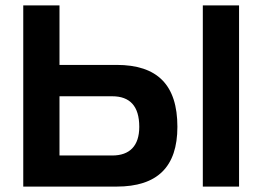

<svg xmlns="http://www.w3.org/2000/svg" viewBox="-20 -690 954 710"><path d="M66 0H411C562 0 636 -73 636 -221C636 -376 562 -450 411 -450H200V-670H66ZM200 -115V-334H395C460 -334 495 -298 495 -221C495 -151 460 -115 395 -115ZM730 0H864V-670H730Z"/></svg>

Font: LT Wave Alt Bold
Style: Regular
Weight: 700
Designer: Daniel Lyons
Version: Version 2.5 (Glyphs App)